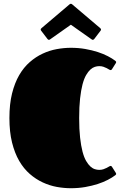

<svg xmlns="http://www.w3.org/2000/svg" viewBox="-20 -977 666 1016"><path d="M398.9 -352.5Q398.9 -292.5 403.8 -248.8Q408.7 -205.1 416.7 -174.6Q424.8 -144 435.8 -125.2Q446.8 -106.4 458.5 -95.9Q470.2 -85.4 482.2 -81.8Q494.1 -78.1 504.9 -78.1Q517.1 -78.1 526.9 -81.3Q536.6 -84.5 544.4 -88.6Q552.2 -92.8 557.4 -95.9Q562.5 -99.1 565.4 -99.1Q569.3 -99.1 572.3 -94.7L593.3 -61.5Q594.7 -58.6 594.7 -56.6Q594.7 -54.2 592.8 -52.5Q590.8 -50.8 589.4 -49.3Q574.2 -37.6 550.8 -25.4Q527.3 -13.2 497.3 -3.4Q467.3 6.3 431.2 12.7Q395 19 355 19Q318.4 19 280 12Q241.7 4.9 205.6 -12Q169.4 -28.8 137.5 -56.6Q105.5 -84.5 81.5 -125.7Q57.6 -167 43.7 -222.9Q29.8 -278.8 29.8 -352.5Q29.8 -426.3 43.7 -482.2Q57.6 -538.1 81.5 -579.3Q105.5 -620.6 137.5 -648.4Q169.4 -676.3 205.6 -693.1Q241.7 -710 280 -717Q318.4 -724.1 355 -724.1Q395 -724.1 431.2 -717.8Q467.3 -711.4 497.3 -701.7Q527.3 -691.9 550.8 -679.7Q574.2 -667.5 589.4 -655.8Q590.8 -654.3 592.8 -652.6Q594.7 -650.9 594.7 -648.4Q594.7 -646.5 593.3 -643.6L572.3 -610.4Q569.3 -606 565.4 -606Q562.5 -606 557.4 -609.1Q552.2 -612.3 544.4 -616.5Q536.6 -620.6 526.9 -623.8Q517.1 -627 504.9 -627Q494.1 -627 482.2 -623.3Q470.2 -619.6 458.5 -609.1Q446.8 -598.6 435.8 -579.8Q424.8 -561 416.7 -530.5Q408.7 -500 403.8 -456.3Q398.9 -412.6 398.9 -352.5ZM355 -846.2 245.6 -769Q243.7 -768.1 242.2 -767.1Q240.7 -766.1 239.3 -766.1Q234.4 -766.1 231 -771L198.2 -814Q195.3 -817.4 195.3 -820.8Q195.3 -824.2 199.7 -828.1L348.1 -954.1Q349.6 -955.1 351.1 -956.1Q352.5 -957 355 -957Q357.4 -957 358.9 -956.1Q360.4 -955.1 361.8 -954.1L510.3 -828.1Q514.6 -824.2 514.6 -820.8Q514.6 -817.4 511.7 -814L479 -771Q475.1 -766.1 470.7 -766.1Q469.2 -766.1 467.8 -767.1Q466.3 -768.1 464.4 -769Z"/></svg>

Font: Fascinate Cyrillic
Style: Regular
Weight: 900
Designer: Denis Ignatov
Foundry: Astigmatic (AOETI)
Version: Version 1.00 November 30, 2018, initial release